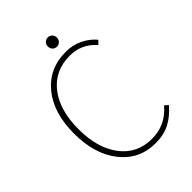

<svg xmlns="http://www.w3.org/2000/svg" viewBox="-231 -903 1024 1024"><g transform="rotate(-45 281.0 -391.0)"><path d="M328.1 12.2Q206.1 12.2 131.1 -82.3Q56.2 -176.8 56.2 -332Q56.2 -487.8 131.8 -579.8Q207.5 -671.9 334 -671.9Q386.7 -671.9 430.4 -650.1Q474.1 -628.4 502 -594.2L481.9 -574.2Q423.3 -642.1 334 -642.1Q220.7 -642.1 155.3 -558.6Q89.8 -475.1 89.8 -332Q89.8 -189 154.8 -103.5Q219.7 -18.1 330.1 -18.1Q382.3 -18.1 424.1 -37.6Q465.8 -57.1 502.9 -99.1L522 -82Q481.9 -35.2 436.3 -11.5Q390.6 12.2 328.1 12.2ZM286.1 -759.8Q286.1 -774.4 296.1 -784.2Q306.2 -793.9 319.8 -793.9Q333.5 -793.9 343.8 -784.2Q354 -774.4 354 -759.8Q354 -743.7 344 -733.9Q334 -724.1 319.8 -724.1Q305.7 -724.1 295.9 -733.9Q286.1 -743.7 286.1 -759.8Z"/></g></svg>

Font: Source Sans 3 ExtraLight
Style: Regular
Weight: 200
Designer: Paul D. Hunt
Foundry: Adobe
Version: Version 3.052;hotconv 1.1.0;makeotfexe 2.6.0